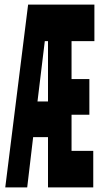

<svg xmlns="http://www.w3.org/2000/svg" viewBox="-20 -820 440 840"><path d="M176 -640H190V-376H144ZM388 0V-160H293V-318H371V-474H293V-640H393V-800H103L3 0H99L125 -220H190V0Z"/></svg>

Font: Yard Headline
Style: Regular
Weight: 400
Monospace: yes
Designer: Roman Shamin
Foundry: Evil Martians
Version: Version 1.000